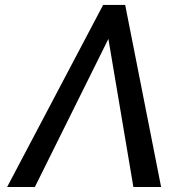

<svg xmlns="http://www.w3.org/2000/svg" viewBox="-20 -747 762 767"><path d="M512.8 0H623.6L480.1 -727.3H392L8.5 0H119.3L413 -591.6Z"/></svg>

Font: Magic Ui Pro
Style: Italic
Weight: 400
Italic angle: -9.39999°
Designer: Stefan Endress, Andreas Faust
Version: Version 1.000;FEAKit 1.0